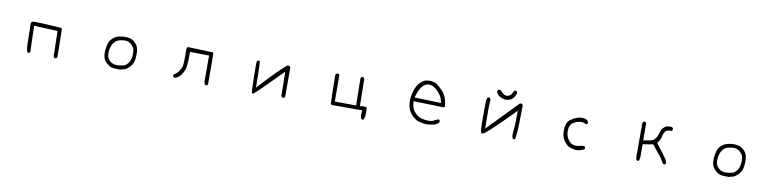

<svg xmlns="http://www.w3.org/2000/svg" viewBox="-9 -1514 10018 2485"><g transform="rotate(10 5000.0 -271.5)"><path d="M684.6 -6.8Q696.3 -6.8 703.6 -12.7L711.4 -26.9L705.6 -387.2Q705.1 -398.9 700.7 -403.3Q697.3 -406.7 691.7 -407.2Q686 -407.7 678 -408.2Q669.9 -408.7 658 -409.7Q646 -410.6 630.4 -411.6Q614.7 -412.6 595.2 -413.6Q556.2 -416 484.4 -420.4Q409.7 -424.8 368.4 -424.8Q327.1 -424.8 316.9 -422.4Q298.3 -417.5 295.4 -391.1Q301.3 -174.8 301.3 -121.1Q301.3 -67.4 314.5 -22.9L326.7 -17.1Q328.1 -16.6 329.1 -16.6Q340.3 -16.6 348.1 -22L355 -36.1L351.1 -130.9Q349.1 -180.2 344.7 -374L654.3 -359.4Q661.1 -134.3 661.1 -75.7Q661.1 -59.1 660.6 -54.4Q660.2 -49.8 660.2 -46.9Q660.2 -28.3 668.5 -14.2L682.1 -7.3Q683.6 -6.8 684.6 -6.8Z M1488.3 -58.1Q1462.9 -58.1 1441.4 -64.5Q1409.7 -74.2 1382.8 -104Q1355 -134.3 1353 -180.2Q1352.5 -187 1352.5 -194.3Q1352.5 -229.5 1361.3 -263.2Q1371.6 -303.7 1394.5 -334Q1418.9 -365.7 1453.1 -376Q1484.4 -385.3 1517.1 -389.2Q1526.9 -390.1 1532.2 -390.1Q1548.3 -390.1 1559.3 -388.2Q1570.3 -386.2 1581.8 -381.8Q1593.3 -377.4 1606 -368.7Q1620.1 -358.9 1633.3 -345.2Q1660.2 -317.4 1665.5 -274.9Q1667.5 -259.8 1667.5 -243.2Q1667.5 -217.3 1662.6 -189Q1653.8 -142.1 1634.3 -115.7Q1614.3 -89.8 1589.8 -74.7L1588.4 -73.7Q1548.3 -63 1511.2 -59.1Q1499.5 -58.1 1488.3 -58.1ZM1712.4 -194.3Q1714.8 -220.2 1714.8 -239.5Q1714.8 -258.8 1713.6 -271.7Q1712.4 -284.7 1710.9 -294.9Q1705.1 -329.1 1692.9 -351.6Q1683.6 -368.2 1668.5 -383.3Q1645.5 -406.2 1619.6 -419.9Q1594.7 -433.1 1552.7 -436Q1543.5 -436.5 1534.2 -436.5Q1498.5 -436.5 1457.5 -428.7Q1402.3 -417.5 1363.3 -377.9Q1333.5 -348.6 1323.2 -313.5Q1311 -272 1306.2 -225.1Q1304.7 -210 1304.7 -194.8Q1304.7 -165 1310.5 -136.2Q1319.8 -94.7 1345.2 -69.8Q1372.6 -43.5 1397 -28.1Q1421.4 -12.7 1457.8 -10Q1494.1 -7.3 1534.7 -7.3Q1564.9 -13.2 1593.8 -22.5Q1622.6 -31.7 1655.3 -64.5Q1684.1 -93.3 1696.3 -122.1Q1708.5 -150.9 1712.4 -194.3Z M2667 -1Q2678.2 -1 2686 -6.3L2692.9 -20.5L2690.9 -418.9V-419.4Q2690.9 -419.9 2690.9 -420.4Q2690.9 -428.7 2687.5 -432.6Q2682.6 -437.5 2669.9 -437.5Q2667 -437.5 2663.1 -437L2383.8 -446.8Q2374.5 -448.2 2369.6 -448.2Q2356 -448.2 2347.7 -445.3Q2346.2 -444.8 2345.2 -443.4Q2338.4 -436.5 2336.4 -414.6Q2337.4 -365.7 2337.4 -344Q2337.4 -322.3 2337.4 -299.1Q2337.4 -275.9 2335.9 -248Q2333.5 -198.2 2327.6 -182.6Q2315.4 -150.9 2292.5 -118.2Q2270 -85.9 2234.4 -69.8L2228 -57.1Q2227.5 -55.7 2227.5 -52.2Q2227.5 -48.8 2229 -43.9Q2230.5 -39.1 2233.9 -34.7Q2241.7 -28.3 2252.4 -26.9Q2275.4 -28.8 2291 -43L2292 -43.9Q2300.3 -48.8 2305.2 -52.2Q2312 -58.1 2316.4 -62.5Q2327.1 -73.2 2335.7 -86.2Q2344.2 -99.1 2350.6 -110.4Q2363.8 -133.8 2374.5 -161.1Q2390.1 -200.7 2390.1 -377.9V-391.1L2641.1 -387.2V-58.1Q2641.1 -54.7 2641.1 -51.3Q2641.1 -27.8 2651.4 -7.8L2664.6 -1.5Q2666 -1 2667 -1Z M3260.3 -408.2Q3259.3 -384.3 3259.3 -351.6Q3259.3 -286.1 3261.2 -201.7Q3264.2 -37.6 3269 -13.7Q3270 -8.8 3272.5 -6.8Q3276.4 -2.4 3286.6 -2.4Q3289.6 -2.4 3292.5 -2.9Q3346.7 -45.9 3626.5 -330.6L3648.4 -353L3652.8 -41Q3654.3 -29.8 3660.2 -22L3674.3 -15.1Q3675.8 -14.6 3676.8 -14.6Q3688.5 -14.6 3695.8 -20.5L3703.6 -34.7V-416Q3695.3 -434.1 3683.1 -437Q3680.2 -438 3676.3 -438Q3667.5 -438 3656.7 -433.1Q3542 -335.9 3333 -107.4L3311 -83Q3308.1 -198.2 3308.1 -278.3Q3308.1 -354 3301.3 -428.2L3290.5 -433.1Q3289.1 -433.6 3288.1 -433.6Q3275.9 -433.6 3268.1 -427.2Q3261.7 -418.9 3260.3 -408.2Z M4737.8 85Q4749 85 4756.8 79.6Q4770 43.9 4771 1Q4771 -10.3 4771 -17.1Q4771 -23.9 4771 -27.8Q4771 -31.7 4771 -35.6Q4771 -39.6 4770.8 -43.2Q4770.5 -46.9 4770.5 -50Q4770.5 -53.2 4770 -56.6Q4769 -70.3 4767.6 -73.7Q4766.1 -77.1 4764.2 -79.1Q4756.3 -86.4 4730 -86.4Q4713.4 -86.4 4692.4 -83.5L4677.7 -81.5L4671.4 -439L4665 -452.1L4651.9 -458.5Q4650.4 -459 4649.4 -459Q4637.2 -459 4629.4 -452.6Q4625 -447.3 4623.5 -442.4Q4622.1 -437.5 4621.6 -433.6L4627.4 -81.5L4347.2 -83.5L4345.2 -410.2Q4346.2 -415.5 4346.2 -418.2Q4346.2 -420.9 4345.7 -423.8Q4345.2 -431.6 4339.8 -439.9L4325.7 -446.8Q4324.7 -447.3 4323.7 -447.3Q4311 -447.3 4301.8 -439Q4293.5 -427.7 4293.5 -413.1Q4297.4 -68.8 4301.8 -45.9Q4302.2 -42.5 4304.2 -40.5Q4312 -32.7 4336.9 -32.7H4716.8L4713.4 1.5Q4711.9 13.2 4711.9 23.4Q4711.9 53.2 4722.2 78.1L4734.9 84.5Q4736.3 85 4737.8 85Z M5499 -511.2Q5504.9 -511.7 5513.7 -511.7Q5522.5 -511.7 5534.2 -509.3Q5551.3 -506.3 5567.4 -498Q5598.6 -482.4 5624.3 -455.8Q5649.9 -429.2 5670.4 -398.4Q5690.9 -367.7 5701.2 -320.3L5705.1 -303.7L5354.5 -314.5L5359.4 -331.1Q5390.6 -431.6 5425.3 -468.8Q5461.4 -507.8 5499 -511.2ZM5509.8 -561.5Q5481.4 -561.5 5456.5 -554.7Q5425.8 -545.9 5388.2 -509.3Q5350.1 -472.2 5328.6 -409.2Q5302.2 -332.5 5302.2 -258.8Q5302.2 -210.9 5314.5 -170.9Q5330.1 -117.7 5377.4 -70.3Q5417.5 -30.3 5463.9 -16.6Q5514.6 -1.5 5569.3 0.5Q5612.8 -1.5 5653.3 -10.7Q5690.9 -19.5 5720.7 -45.4L5728 -60.1Q5728.5 -61.5 5728.5 -62.5Q5728.5 -74.7 5722.7 -83.5L5710.4 -89.4Q5683.6 -82 5659.2 -67.9Q5627.4 -49.3 5584 -49.3Q5540.5 -49.3 5495.6 -60.5Q5448.7 -72.3 5411.6 -109.4Q5377.9 -143.1 5366.5 -173.1Q5355 -203.1 5351.1 -250L5349.6 -264.6Q5737.8 -254.4 5741 -254.4Q5744.1 -254.4 5749 -255.6Q5753.9 -256.8 5755.6 -258.5Q5757.3 -260.3 5758.3 -261.7Q5760.3 -265.6 5760.3 -272.5Q5758.3 -321.3 5741 -374.5Q5723.6 -427.7 5679.2 -473.1Q5633.3 -519.5 5599.4 -539.1Q5565.4 -558.6 5527.3 -561Q5518.6 -561.5 5509.8 -561.5Z M6652.3 -601.1Q6652.3 -612.8 6647 -620.6L6632.3 -627.4Q6630.9 -627.9 6629.9 -627.9Q6616.7 -627.9 6607.9 -621.1Q6595.7 -590.8 6578.6 -569.8Q6558.1 -544.4 6522.9 -543.5Q6522 -543.5 6519.5 -543.5Q6517.1 -543.5 6512.7 -544.4Q6481.4 -549.8 6439.9 -596.7L6425.3 -604Q6423.8 -604.5 6421.4 -604.5Q6418.9 -604.5 6415.5 -603.5Q6407.7 -602.5 6400.9 -598.1Q6394.5 -589.4 6393.1 -578.6Q6395 -558.6 6411.1 -541Q6429.2 -521.5 6455.1 -508.1Q6481 -494.6 6509.8 -490.7Q6540.5 -490.7 6568.4 -499Q6603.5 -509.3 6630.4 -551.8Q6643.6 -572.3 6651.9 -597.2Q6652.3 -599.1 6652.3 -601.1ZM6711.9 -4.9Q6722.2 -4.9 6729 -9.3Q6739.3 -68.8 6743.9 -133.5Q6748.5 -198.2 6750.5 -459.5Q6746.6 -467.8 6741.5 -472.9Q6736.3 -478 6728.5 -478Q6719.2 -478 6706.5 -470.7L6324.2 -76.2Q6322.3 -228 6322.3 -281Q6322.3 -334 6322.3 -357.4Q6323.2 -424.3 6325.7 -438.5Q6326.7 -443.8 6326.7 -449.2Q6326.7 -464.4 6319.8 -475.1L6306.2 -481.9Q6305.2 -482.4 6301.8 -482.4Q6298.3 -482.4 6293.5 -480.7Q6288.6 -479 6283.7 -475.6Q6273.4 -449.2 6271.7 -418.2Q6270 -387.2 6270 -213.4Q6270 -117.2 6273.4 -71.3Q6277.8 -19 6284.2 -10.3Q6287.1 -6.8 6292.5 -6.8Q6304.7 -6.8 6326.7 -20Q6375.5 -49.3 6677.2 -354L6699.7 -377V-344.7Q6699.7 -219.2 6695.8 -178.2L6688 -96.2Q6686.5 -84 6686.5 -71.8Q6686.5 -39.6 6696.8 -11.7L6709.5 -5.4Q6710.9 -4.9 6711.9 -4.9Z M7622.6 -379.4Q7622.6 -393.6 7606.9 -409.7Q7588.9 -427.7 7551.3 -431.2Q7543.9 -432.1 7536.6 -432.1Q7503.9 -432.1 7468.3 -419.4Q7423.3 -403.3 7390.1 -377.4Q7357.4 -352.1 7345.9 -322.5Q7334.5 -293 7331.5 -247.1Q7331.1 -236.8 7331.1 -226.1Q7331.1 -191.9 7337.9 -161.1Q7347.2 -122.1 7380.9 -79.1Q7414.1 -36.6 7452.6 -24.4Q7493.7 -11.2 7528.8 -7.3Q7558.1 -7.3 7585 -15.6Q7610.8 -23.4 7633.8 -35.2L7640.1 -48.3Q7640.6 -49.8 7640.6 -53.2Q7640.6 -56.6 7639.4 -61.5Q7638.2 -66.4 7635.3 -70.8L7621.6 -77.1Q7583.5 -73.7 7552.7 -66.4Q7536.6 -62.5 7520.5 -62.5Q7500 -62.5 7480 -68.4Q7442.9 -79.6 7414.8 -122.1Q7386.7 -164.6 7383.3 -211.9Q7382.8 -222.7 7382.8 -232.4Q7382.8 -266.1 7390.1 -289.6Q7401.9 -326.2 7437.5 -348.1Q7471.2 -369.1 7517.1 -375.5Q7527.3 -377 7538.1 -377Q7570.8 -377 7595.7 -359.4Q7596.2 -359.4 7599.4 -359.4Q7602.5 -359.4 7606.9 -360.8Q7611.3 -362.3 7615.7 -364.7Q7622.6 -379.4 7622.6 -379.4Z M8338.9 -8.8Q8349.6 -8.8 8356.9 -13.7Q8367.7 -44.4 8367.7 -79.1Q8367.7 -88.4 8366.7 -98.1V-231Q8405.3 -236.8 8432.4 -241.7Q8459.5 -246.6 8502.9 -253.4Q8548.3 -192.9 8592.8 -141.1Q8637.7 -89.4 8667 -29.3L8680.2 -22.9Q8681.6 -22.5 8682.6 -22.5Q8693.8 -22.5 8701.7 -27.8L8708 -41.5Q8704.1 -67.9 8689.9 -92.3Q8675.8 -116.7 8548.8 -280.3L8554.7 -288.1Q8589.8 -336.4 8596.2 -373.5Q8604.5 -421.4 8629.4 -446.3Q8649.4 -465.8 8677.2 -465.8Q8682.6 -465.8 8686.5 -465.3Q8690.4 -464.8 8692.4 -464.8Q8703.6 -464.8 8711.4 -470.2L8718.3 -484.9Q8718.8 -486.3 8718.8 -489.7Q8718.8 -493.2 8717.3 -498.8Q8715.8 -504.4 8711.9 -509.3Q8704.1 -515.6 8692.9 -517.1Q8686 -517.6 8681.2 -517.6Q8676.3 -517.6 8670.4 -517.6Q8655.3 -517.1 8638.7 -513.7Q8615.2 -508.3 8591.3 -483.6Q8567.4 -459 8557.6 -419.4Q8546.4 -374.5 8523.4 -341.3Q8499 -305.7 8461.4 -298.3Q8429.2 -292.5 8364.7 -282.2V-503.9L8358.4 -516.6L8345.2 -522.9Q8343.8 -523.4 8340.3 -523.4Q8336.9 -523.4 8332 -522Q8327.1 -520.5 8322.8 -517.1Q8316.4 -508.8 8314.9 -498V-100.1Q8313.5 -86.4 8313.5 -74.7Q8313.5 -42 8323.7 -15.6L8336.4 -9.3Q8337.9 -8.8 8338.9 -8.8Z M9488.3 -58.1Q9462.9 -58.1 9441.4 -64.5Q9409.7 -74.2 9382.8 -104Q9355 -134.3 9353 -180.2Q9352.5 -187 9352.5 -194.3Q9352.5 -229.5 9361.3 -263.2Q9371.6 -303.7 9394.5 -334Q9418.9 -365.7 9453.1 -376Q9484.4 -385.3 9517.1 -389.2Q9526.9 -390.1 9532.2 -390.1Q9548.3 -390.1 9559.3 -388.2Q9570.3 -386.2 9581.8 -381.8Q9593.3 -377.4 9606 -368.7Q9620.1 -358.9 9633.3 -345.2Q9660.2 -317.4 9665.5 -274.9Q9667.5 -259.8 9667.5 -243.2Q9667.5 -217.3 9662.6 -189Q9653.8 -142.1 9634.3 -115.7Q9614.3 -89.8 9589.8 -74.7L9588.4 -73.7Q9548.3 -63 9511.2 -59.1Q9499.5 -58.1 9488.3 -58.1ZM9712.4 -194.3Q9714.8 -220.2 9714.8 -239.5Q9714.8 -258.8 9713.6 -271.7Q9712.4 -284.7 9710.9 -294.9Q9705.1 -329.1 9692.9 -351.6Q9683.6 -368.2 9668.5 -383.3Q9645.5 -406.2 9619.6 -419.9Q9594.7 -433.1 9552.7 -436Q9543.5 -436.5 9534.2 -436.5Q9498.5 -436.5 9457.5 -428.7Q9402.3 -417.5 9363.3 -377.9Q9333.5 -348.6 9323.2 -313.5Q9311 -272 9306.2 -225.1Q9304.7 -210 9304.7 -194.8Q9304.7 -165 9310.5 -136.2Q9319.8 -94.7 9345.2 -69.8Q9372.6 -43.5 9397 -28.1Q9421.4 -12.7 9457.8 -10Q9494.1 -7.3 9534.7 -7.3Q9564.9 -13.2 9593.8 -22.5Q9622.6 -31.7 9655.3 -64.5Q9684.1 -93.3 9696.3 -122.1Q9708.5 -150.9 9712.4 -194.3Z"/></g></svg>

Font: NaikaiFont
Style: ExtraLight
Weight: 200
Version: Version 1.89